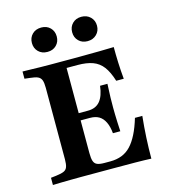

<svg xmlns="http://www.w3.org/2000/svg" viewBox="-112 -844 826 933"><g transform="rotate(-15 301.0 -377.0)"><path d="M178.2 -2.4Q154.8 -2.4 128.6 -2Q102.4 -1.6 79 -1.2Q55.6 -0.8 38.7 0V-36.3L66.1 -39.5Q91.9 -42.7 104.8 -48.4Q117.7 -54 122.6 -67.3Q127.4 -80.6 127.4 -105.6V-465.3Q127.4 -490.3 122.6 -503.6Q117.7 -516.9 104.8 -523Q91.9 -529 66.1 -531.5L38.7 -534.7V-571Q55.6 -571 79 -570.2Q102.4 -569.4 128.6 -569Q154.8 -568.5 178.2 -568.5H189.5H321.8Q382.3 -568.5 425 -569.4Q467.7 -570.2 497.6 -571Q497.6 -532.3 499.2 -491.9Q500.8 -451.6 504.8 -409.7H466.9Q452.4 -456.5 432.3 -483.1Q412.1 -509.7 381.5 -521Q350.8 -532.3 304.8 -532.3H250V-104Q250 -77.4 254.8 -63.3Q259.7 -49.2 272.2 -44Q284.7 -38.7 308.1 -38.7H337.9Q370.2 -38.7 396 -48.8Q421.8 -58.9 441.5 -79.8Q461.3 -100.8 477.8 -133.5Q494.4 -166.1 508.1 -212.1H545.2Q539.5 -157.3 536.7 -104.4Q533.9 -51.6 533.9 0Q500.8 -1.6 454.4 -2Q408.1 -2.4 340.3 -2.4H189.5ZM217.7 -268.5V-304.8H377.4V-268.5ZM385.5 -167.7Q382.3 -201.6 371.4 -224.2Q360.5 -246.8 342.3 -257.7Q324.2 -268.5 296.8 -268.5V-304.8Q336.3 -304.8 357.7 -330.6Q379 -356.5 384.7 -406.5H421.8Q419.4 -363.7 419 -338.3Q418.5 -312.9 418.5 -287.1Q418.5 -270.2 419 -253.2Q419.4 -236.3 420.2 -215.7Q421 -195.2 422.6 -167.7ZM181.5 -631.5Q153.2 -631.5 135.9 -648.8Q118.5 -666.1 118.5 -692.7Q118.5 -719.4 135.9 -736.7Q153.2 -754 181.5 -754Q208.9 -754 226.2 -736.7Q243.5 -719.4 243.5 -692.7Q243.5 -666.1 226.2 -648.8Q208.9 -631.5 181.5 -631.5ZM383.1 -631.5Q355.6 -631.5 338.3 -648.8Q321 -666.1 321 -692.7Q321 -719.4 338.3 -736.7Q355.6 -754 383.1 -754Q410.5 -754 428.2 -736.7Q446 -719.4 446 -692.7Q446 -666.1 428.2 -648.8Q410.5 -631.5 383.1 -631.5Z"/></g></svg>

Font: Playfair 9pt
Style: Bold
Weight: 700
Designer: Claus Eggers Sørensen
Foundry: Claus Eggers Sørensen
Version: Version 2.203